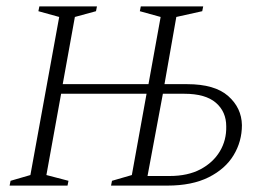

<svg xmlns="http://www.w3.org/2000/svg" viewBox="-20 -580 839 600"><path d="M10 0 13 -15 75 -33 165 -527 100 -545 103 -560H283L280 -545L214 -527L176 -317H444L482 -527L417 -545L420 -560H615L612 -545L531 -527L494 -317H565Q651 -317 693 -280Q735 -243 736 -189Q736 -138 710 -95Q684 -52 632 -26Q580 0 503 0H327L330 -15L392 -33L438 -287H171L125 -33L194 -15L191 0ZM441 -30H510Q567 -30 606.5 -51Q646 -72 667 -107Q688 -142 687 -185Q687 -231 654.5 -259Q622 -287 556 -287H489Z"/></svg>

Font: Spectral SC ExtraLight
Style: Italic
Weight: 275
Italic angle: -10°
Designer: Jean-Baptiste Levee
Foundry: Production Type
Version: Version 2.001